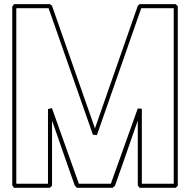

<svg xmlns="http://www.w3.org/2000/svg" viewBox="-20 -896 916 926"><path d="M653.3 -876H826.7Q829.6 -873.5 832.3 -871.1Q835 -868.7 837.4 -866.2V0Q835 2.4 832.3 4.9Q829.6 7.3 826.7 9.8H653.3Q650.9 6.8 648.9 3.9Q647 1 644.5 -1.5V-314.5Q638.7 -297.9 630.1 -273.4Q621.6 -249 611.8 -220.9Q602.1 -192.9 591.6 -162.6Q581.1 -132.3 571.3 -104.5Q561.5 -76.7 553.2 -53.2Q544.9 -29.8 539.6 -14.6Q534.2 0.5 532.5 5.1Q530.8 9.8 533.7 0Q531.2 2.4 528.8 4.9Q526.4 7.3 523.4 9.8H350.1Q347.7 6.8 345.7 4.2Q343.8 1.5 341.3 -1Q345.2 10.3 343.8 6.6Q342.3 2.9 336.9 -12Q331.5 -26.9 323.2 -50.5Q314.9 -74.2 304.9 -102.3Q294.9 -130.4 284.4 -160.9Q273.9 -191.4 263.9 -220.2Q253.9 -249 245.4 -273.7Q236.8 -298.3 231 -314.5V0Q228.5 2.4 225.8 4.9Q223.1 7.3 220.2 9.8H47.9Q45.4 6.8 43.5 3.9Q41.5 1 39.1 -1.5V-864.7Q41.5 -867.2 43.5 -870.1Q45.4 -873 47.9 -876H220.2Q222.7 -874 225.3 -872.6Q228 -871.1 230.5 -869.1Q282.7 -720.2 334.2 -573.2Q385.7 -426.3 438 -276.9Q489.7 -425.8 541.3 -572.5Q592.8 -719.2 644.5 -867.7ZM661.1 -856.4 447.3 -244.1Q442.4 -245.1 437.7 -245.4Q433.1 -245.6 428.2 -246.1Q374.5 -399.4 321.3 -551Q268.1 -702.6 214.4 -856.4H58.6V-9.8H211.4V-370.1L230.5 -374.5L360.4 -9.8H514.6L644.5 -373Q649.4 -372.6 654.3 -372.3Q659.2 -372.1 664.1 -371.6V-9.8H817.9V-856.4Z"/></svg>

Font: Preussische VI 9 Linie
Style: Regular
Weight: 400
Designer: Peter Wiegel
Foundry: Peter Wiegel
Version: Version 1.000 2009 initial release